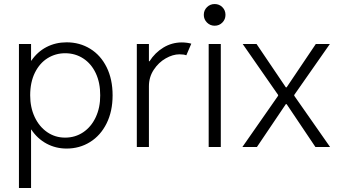

<svg xmlns="http://www.w3.org/2000/svg" viewBox="-20 -735 1701 960"><path d="M74.7 -515.1H135.3V-431.6H136.7Q167 -476.1 212.6 -499.8Q258.3 -523.4 313 -523.4Q378.4 -523.4 430.9 -491.2Q483.4 -459 513.2 -398.9Q543 -338.9 543 -258.3Q543 -178.2 512.9 -117.9Q482.9 -57.6 430.4 -24.9Q377.9 7.8 313 7.8Q258.8 7.8 212.9 -16.8Q167 -41.5 136.7 -86.9H135.3V205.1H74.7ZM481 -258.3Q481.4 -320.8 459 -368.7Q436.5 -416.5 396.5 -442.6Q356.4 -468.8 305.7 -468.8Q257.8 -468.8 218 -444.1Q178.2 -419.4 154.5 -371.6Q130.9 -323.7 130.9 -258.3Q130.9 -198.2 153.3 -150.1Q175.8 -102.1 215.6 -74.5Q255.4 -46.9 305.7 -46.9Q356 -46.9 396 -73.7Q436 -100.6 458.7 -148.9Q481.4 -197.3 481 -258.3Z M664.1 -515.1H724.6V-428.7H727.5Q754.9 -471.7 797.1 -497.3Q839.4 -522.9 889.2 -522.9Q902.3 -522.9 915.5 -521Q928.7 -519 936.5 -516.6L911.6 -458.5Q899.4 -463.4 877.4 -463.4Q844.2 -463.4 808.6 -443.1Q772.9 -422.9 748.8 -386.2Q724.6 -349.6 724.6 -303.7V0H664.1Z M1023.4 -515.1H1084V0H1023.4ZM999 -660.6Q999 -683.6 1014.9 -699.2Q1030.8 -714.8 1053.2 -714.8Q1076.2 -714.8 1091.8 -699.2Q1107.4 -683.6 1107.4 -660.6Q1107.4 -638.2 1091.8 -622.3Q1076.2 -606.4 1053.2 -606.4Q1030.8 -606.4 1014.9 -622.3Q999 -638.2 999 -660.6Z M1413.1 -214.4H1409.2L1264.6 0H1191.9L1370.6 -256.3V-260.3L1193.4 -515.1H1262.7L1409.2 -298.3H1413.1L1559.1 -515.1H1629.4L1451.2 -260.3V-256.3L1630.4 0H1557.1Z"/></svg>

Font: Reddit Sans Light
Style: Regular
Weight: 300
Designer: Stephen Hutchings
Foundry: Reddit
Version: Version 1.013